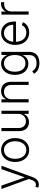

<svg xmlns="http://www.w3.org/2000/svg" viewBox="1500 -2094 810 3851"><g transform="rotate(-90 1905.5 -169.0)"><path d="M127.5 204.5C195.7 204.5 245.7 165.5 274.9 86.3L506 -544.4L437.1 -545.5L275.2 -83.5H270.2L108.3 -545.5H39.8L240.4 5.3L220.5 60.7C190.3 143.1 147.7 157.7 83.5 137.4L66.4 193.2C79.2 199.2 102.6 204.5 127.5 204.5Z M821.4 11.4C962.7 11.4 1061.4 -104 1061.4 -270.2C1061.4 -437.5 962.7 -552.9 821.4 -552.9C680 -552.9 581.3 -437.5 581.3 -270.2C581.3 -104 680 11.4 821.4 11.4ZM821.4 -46.5C708.1 -46.5 644.9 -148.1 644.9 -270.2C644.9 -392.4 708.1 -495.4 821.4 -495.4C934.7 -495.4 997.9 -392.4 997.9 -270.2C997.9 -148.1 934.7 -46.5 821.4 -46.5Z M1546.9 -208.5C1546.9 -108.3 1471.6 -54.3 1397.7 -54.3C1318.9 -54.3 1263.5 -110.8 1263.5 -196V-545.5H1200.3V-192.1C1200.3 -62.9 1274.9 7.1 1379.6 7.1C1459.5 7.1 1516.3 -34.4 1541.9 -90.6H1546.9V0H1610.1V-545.5H1546.9Z M1840.2 -340.9C1840.2 -436.1 1902.7 -494.7 1988.6 -494.7C2072.4 -494.7 2126.4 -438.6 2126.4 -349.4V0H2189.6V-353.3C2189.6 -482.6 2114.7 -552.6 2004.6 -552.6C1924.7 -552.6 1869.7 -515.6 1844.1 -459.9H1838.4V-545.5H1777V0H1840.2Z M2564.6 215.9C2693.9 215.9 2789.8 152.7 2789.8 14.2V-545.5H2728V-441.4H2721.6C2699.2 -490.4 2654.1 -552.9 2554 -552.9C2419 -552.9 2328.5 -440 2328.5 -274.1C2328.5 -106.9 2422.2 -5.7 2552.9 -5.7C2650.9 -5.7 2698.9 -62.5 2720.5 -112.6H2726.2V10.3C2726.2 111.9 2661.2 159.1 2564.6 159.1C2471.2 159.1 2426.5 114 2403.4 72.4L2351.6 106.5C2383.5 169 2453.1 215.9 2564.6 215.9ZM2560.4 -63.6C2452.1 -63.6 2392 -150.2 2392 -275.2C2392 -398.1 2451 -495.4 2560.4 -495.4C2667.3 -495.4 2727.3 -403.1 2727.3 -275.2C2727.3 -143.5 2665.5 -63.6 2560.4 -63.6Z M3177.9 11.4C3287.3 11.4 3360.8 -47.9 3385.7 -116.5L3325.6 -136C3304.7 -87 3255.3 -46.5 3177.9 -46.5C3066.4 -46.5 2995.7 -127.8 2992.9 -253.9H3399.1V-285.2C3399.1 -467.3 3286.6 -552.9 3168.3 -552.9C3027 -552.9 2929.3 -434.7 2929.3 -269.5C2929.3 -104 3025.2 11.4 3177.9 11.4ZM2993.3 -309.7C3000 -411.2 3068.5 -495.4 3168.3 -495.4C3266 -495.4 3334.5 -414.8 3334.5 -309.7Z M3538 0H3601.2V-352.3C3601.2 -433.2 3663.4 -491.8 3748.6 -491.8C3765.3 -491.8 3780.9 -489 3786.6 -488.3V-552.6C3778.1 -552.9 3763.5 -553.6 3753.2 -553.6C3684.7 -553.6 3626.1 -516.7 3604 -461.6H3599.4V-545.5H3538Z"/></g></svg>

Font: Karasuma Gothic
Style: Light
Weight: 300
Designer: Rasmus Andersson / Ryoko Nishizuka
Foundry: rsms
Version: Version 1.00